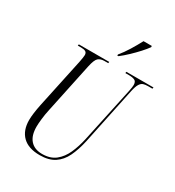

<svg xmlns="http://www.w3.org/2000/svg" viewBox="-219 -1063 1099 1203"><g transform="rotate(30 330.5 -462.0)"><path d="M255 10Q173 10 130.5 -31.5Q88 -73 88 -148Q88 -170 92 -200Q96 -230 103 -264L179 -621Q187 -660 187 -674Q187 -691 176 -697.5Q165 -704 143 -704H119L121 -714H341L339 -704H312Q284 -704 268 -690Q252 -676 241 -624L165 -264Q157 -228 153 -192Q149 -156 149 -135Q149 -71 179 -37.5Q209 -4 264 -4Q323 -4 360 -33.5Q397 -63 419 -112Q441 -161 454 -220L540 -622Q546 -651 546 -665Q546 -690 530.5 -697Q515 -704 489 -704H463L465 -714H661L659 -704H628Q608 -704 594 -699.5Q580 -695 569.5 -678Q559 -661 551 -623L465 -212Q450 -144 426 -94Q402 -44 361 -17Q320 10 255 10ZM365 -782Q391 -813 416 -853.5Q441 -894 462 -934H522V-925Q508 -905 483 -877.5Q458 -850 428.5 -822Q399 -794 373 -774H364Z"/></g></svg>

Font: Noto Serif Display ExtraCondensed Light
Style: Italic
Weight: 300
Width: 2
Italic angle: -12°
Designer: Monotype Design Team
Foundry: Monotype Imaging Inc.
Version: Version 2.009